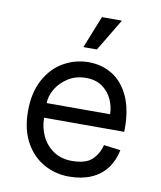

<svg xmlns="http://www.w3.org/2000/svg" viewBox="-84 -797 738 880"><g transform="rotate(10 285.5 -357.0)"><path d="M60 -248Q60 -334 93 -394.5Q126 -455 180 -485.5Q234 -516 296 -516Q357 -516 406 -486Q455 -456 483 -395.5Q511 -335 511 -248V-230H138Q138 -184 157 -144.5Q176 -105 212 -81Q248 -57 296 -57Q362 -57 391 -85Q420 -113 430 -154L508 -144Q498 -94 470.5 -58Q443 -22 399 -3Q355 16 296 16Q234 16 180 -13.5Q126 -43 93 -102.5Q60 -162 60 -248ZM296 -443Q249 -443 213 -420Q177 -397 157.5 -363.5Q138 -330 138 -298H433Q433 -331 418.5 -364.5Q404 -398 373.5 -420.5Q343 -443 296 -443ZM319 -730H412L322 -580H259Z"/></g></svg>

Font: Uncut Sans VF
Style: Regular
Weight: 400
Designer: Kasper Nordkvist
Foundry: Uncut Type
Version: Version 1.100;FEAKit 1.0